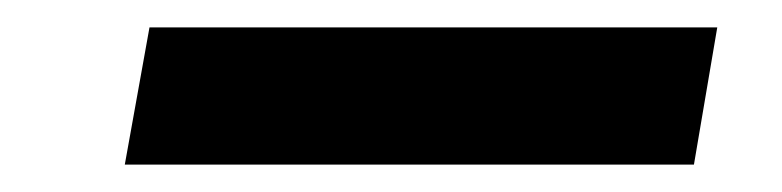

<svg xmlns="http://www.w3.org/2000/svg" viewBox="-20 -360 570 140"><path d="M71 -240 89 -340H503L486 -240Z"/></svg>

Font: DM Sans 10pt SemiBold
Style: Italic
Weight: 600
Italic angle: -10°
Version: Version 4.004;gftools[0.9.30]